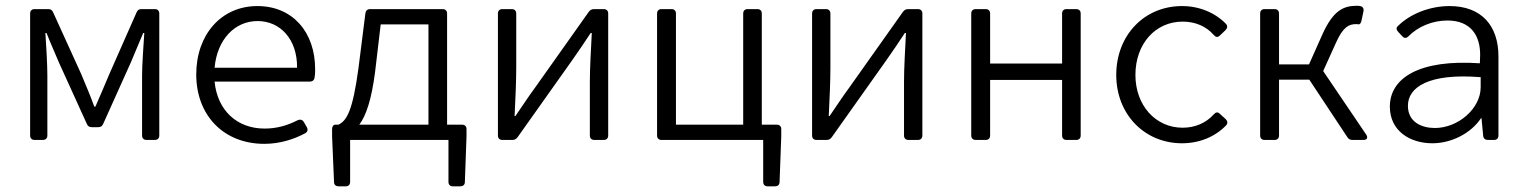

<svg xmlns="http://www.w3.org/2000/svg" viewBox="-20 -492 5360 675"><path d="M85.9 -444.3V-15.6C85.9 -5.9 91.8 0 101.6 0H130.9C140.6 0 146.5 -5.9 146.5 -15.6V-226.6C146.5 -265.6 142.6 -330.1 139.6 -376H143.6C157.2 -340.8 173.8 -304.7 187.5 -271.5L285.2 -56.6C289.1 -47.9 293.9 -44.9 302.7 -44.9H325.2C334 -44.9 338.9 -47.9 342.8 -56.6L439.5 -271.5L483.4 -376H487.3C484.4 -330.1 479.5 -265.6 479.5 -226.6V-15.6C479.5 -5.9 485.4 0 495.1 0H524.4C534.2 0 540 -5.9 540 -15.6V-444.3C540 -454.1 534.2 -460 524.4 -460H477.5C468.8 -460 463.9 -457 460 -448.2L364.3 -231.4C348.6 -193.4 332 -155.3 315.4 -117.2H311.5C297.9 -155.3 281.2 -193.4 265.6 -231.4L167 -448.2C163.1 -457 158.2 -460 149.4 -460H101.6C91.8 -460 85.9 -454.1 85.9 -444.3Z M1087.9 -249C1087.9 -377.9 1009.8 -470.7 884.8 -470.7C757.8 -470.7 669.9 -370.1 669.9 -230.5C669.9 -85.9 766.6 13.7 909.2 13.7C964.8 13.7 1014.6 -2.9 1052.7 -23.4C1061.5 -28.3 1063.5 -36.1 1058.6 -44.9L1047.9 -63.5C1043 -71.3 1035.2 -73.2 1026.4 -69.3C986.3 -48.8 949.2 -40 910.2 -40C812.5 -40 744.1 -104.5 734.4 -205.1H1069.3C1078.1 -205.1 1085 -210 1085.9 -219.7C1087.9 -230.5 1087.9 -240.2 1087.9 -249ZM1024.4 -253.9H734.4C743.2 -352.5 804.7 -418 885.7 -418C964.8 -418 1025.4 -354.5 1024.4 -253.9Z M1551.8 -53.7V-444.3C1551.8 -454.1 1545.9 -460 1536.1 -460H1281.2C1271.5 -460 1265.6 -454.1 1264.6 -445.3L1240.2 -252C1219.7 -99.6 1198.2 -67.4 1169.9 -53.7H1159.2C1152.3 -53.7 1147.5 -47.9 1147.5 -38.1V-12.7L1154.3 147.5C1154.3 158.2 1161.1 163.1 1170.9 163.1H1195.3C1205.1 163.1 1210.9 157.2 1210.9 147.5V0H1556.6V147.5C1556.6 157.2 1562.5 163.1 1572.3 163.1H1597.7C1607.4 163.1 1614.3 158.2 1614.3 147.5L1620.1 -12.7V-38.1C1620.1 -47.9 1614.3 -53.7 1604.5 -53.7ZM1298.8 -240.2 1318.4 -406.2H1486.3V-53.7H1243.2C1266.6 -85 1286.1 -140.6 1298.8 -240.2Z M1730.5 -444.3V-15.6C1730.5 -5.9 1736.3 0 1746.1 0H1781.2C1789.1 0 1794.9 -2.9 1799.8 -9.8L1990.2 -278.3C2009.8 -305.7 2038.1 -347.7 2056.6 -376H2060.5C2057.6 -315.4 2053.7 -254.9 2053.7 -205.1V-15.6C2053.7 -5.9 2059.6 0 2069.3 0H2102.5C2112.3 0 2118.2 -5.9 2118.2 -15.6V-444.3C2118.2 -454.1 2112.3 -460 2102.5 -460H2068.4C2060.5 -460 2054.7 -457 2049.8 -450.2L1859.4 -181.6C1839.8 -155.3 1811.5 -112.3 1792 -84H1789.1C1792 -143.6 1794.9 -205.1 1794.9 -254.9V-444.3C1794.9 -454.1 1789.1 -460 1779.3 -460H1746.1C1736.3 -460 1730.5 -454.1 1730.5 -444.3Z M2658.2 -53.7V-444.3C2658.2 -454.1 2652.3 -460 2642.6 -460H2608.4C2598.6 -460 2592.8 -454.1 2592.8 -444.3V-53.7H2356.4V-444.3C2356.4 -454.1 2350.6 -460 2340.8 -460H2305.7C2295.9 -460 2290 -454.1 2290 -444.3V-15.6C2290 -5.9 2295.9 0 2305.7 0H2663.1V147.5C2663.1 157.2 2668.9 163.1 2678.7 163.1H2704.1C2713.9 163.1 2720.7 158.2 2720.7 147.5L2726.6 -12.7V-38.1C2726.6 -47.9 2720.7 -53.7 2710.9 -53.7Z M2835 -444.3V-15.6C2835 -5.9 2840.8 0 2850.6 0H2885.7C2893.6 0 2899.4 -2.9 2904.3 -9.8L3094.7 -278.3C3114.3 -305.7 3142.6 -347.7 3161.1 -376H3165C3162.1 -315.4 3158.2 -254.9 3158.2 -205.1V-15.6C3158.2 -5.9 3164.1 0 3173.8 0H3207C3216.8 0 3222.7 -5.9 3222.7 -15.6V-444.3C3222.7 -454.1 3216.8 -460 3207 -460H3172.9C3165 -460 3159.2 -457 3154.3 -450.2L2963.9 -181.6C2944.3 -155.3 2916 -112.3 2896.5 -84H2893.6C2896.5 -143.6 2899.4 -205.1 2899.4 -254.9V-444.3C2899.4 -454.1 2893.6 -460 2883.8 -460H2850.6C2840.8 -460 2835 -454.1 2835 -444.3Z M3394.5 -444.3V-15.6C3394.5 -5.9 3400.4 0 3410.2 0H3445.3C3455.1 0 3460.9 -5.9 3460.9 -15.6V-210.9H3713.9V-15.6C3713.9 -5.9 3719.7 0 3729.5 0H3763.7C3773.4 0 3779.3 -5.9 3779.3 -15.6V-444.3C3779.3 -454.1 3773.4 -460 3763.7 -460H3729.5C3719.7 -460 3713.9 -454.1 3713.9 -444.3V-268.6H3460.9V-444.3C3460.9 -454.1 3455.1 -460 3445.3 -460H3410.2C3400.4 -460 3394.5 -454.1 3394.5 -444.3Z M4135.7 11.7C4197.3 11.7 4252.9 -11.7 4291 -51.8C4296.9 -58.6 4295.9 -66.4 4289.1 -73.2L4268.6 -91.8C4260.7 -99.6 4253.9 -97.7 4247.1 -89.8C4219.7 -59.6 4181.6 -43 4137.7 -43C4043 -43 3971.7 -121.1 3971.7 -228.5C3971.7 -337.9 4042 -416 4137.7 -416C4182.6 -416 4220.7 -399.4 4247.1 -369.1C4253.9 -361.3 4260.7 -359.4 4268.6 -367.2L4288.1 -385.7C4294.9 -392.6 4296.9 -400.4 4290 -408.2C4252 -447.3 4196.3 -470.7 4135.7 -470.7C4002.9 -470.7 3904.3 -368.2 3904.3 -228.5C3904.3 -90.8 4002.9 11.7 4135.7 11.7Z M4631.8 -242.2 4676.8 -341.8C4702.1 -398.4 4722.7 -407.2 4748 -407.2C4751 -407.2 4753.9 -407.2 4755.9 -406.2C4760.7 -406.2 4764.6 -410.2 4766.6 -419.9L4773.4 -452.1C4775.4 -461.9 4771.5 -468.8 4761.7 -470.7C4757.8 -471.7 4753.9 -471.7 4750 -471.7C4702.1 -471.7 4667 -454.1 4629.9 -373L4582 -265.6H4476.6V-444.3C4476.6 -454.1 4470.7 -460 4460.9 -460H4425.8C4416 -460 4410.2 -454.1 4410.2 -444.3V-15.6C4410.2 -5.9 4416 0 4425.8 0H4460.9C4470.7 0 4476.6 -5.9 4476.6 -15.6V-211.9H4583L4716.8 -9.8C4721.7 -2 4727.5 0 4735.4 0H4773.4C4786.1 0 4790 -7.8 4783.2 -18.6Z M5076.2 -470.7C5006.8 -470.7 4937.5 -443.4 4894.5 -400.4C4887.7 -394.5 4888.7 -387.7 4895.5 -379.9L4910.2 -364.3C4917 -356.4 4924.8 -357.4 4931.6 -364.3C4964.8 -398.4 5015.6 -419.9 5068.4 -419.9C5151.4 -419.9 5184.6 -366.2 5183.6 -296.9L5182.6 -269.5C4969.7 -284.2 4866.2 -217.8 4866.2 -117.2C4866.2 -31.2 4937.5 11.7 5015.6 11.7C5083 11.7 5151.4 -23.4 5186.5 -76.2H5188.5L5194.3 -14.6C5195.3 -4.9 5201.2 0 5210.9 0H5232.4C5242.2 0 5248 -5.9 5248 -15.6V-293.9C5248 -401.4 5188.5 -470.7 5076.2 -470.7ZM5024.4 -42C4978.5 -42 4929.7 -62.5 4929.7 -120.1C4929.7 -184.6 5001 -235.4 5185.5 -220.7V-185.5C5185.5 -110.4 5106.4 -42 5024.4 -42Z"/></svg>

Font: Ed Sans Neue Light
Style: Regular
Weight: 300
Designer: Stephen Hutchings
Version: Version 1.004;PS 001.004;hotconv 1.0.88;makeotf.lib2.5.64775